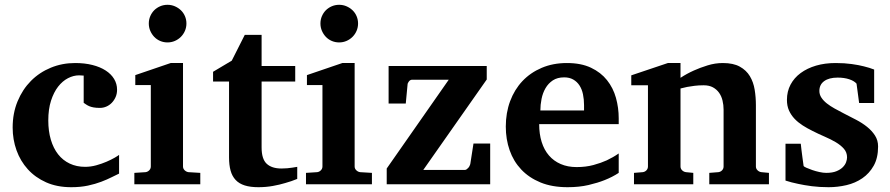

<svg xmlns="http://www.w3.org/2000/svg" viewBox="-20 -760 3673 792"><path d="M471.2 -43.9Q458.5 -38.1 440.2 -28.8Q421.9 -19.5 397.7 -10.3Q373.5 -1 342.8 5.6Q312 12.2 273.9 12.2Q215.3 12.2 170.4 -7.8Q125.5 -27.8 94.7 -61.8Q64 -95.7 48.1 -140.1Q32.2 -184.6 32.2 -233.9Q32.2 -293 52.5 -342Q72.8 -391.1 107.7 -426.3Q142.6 -461.4 189.5 -480.7Q236.3 -500 290 -500Q329.6 -500 361.3 -491.9Q393.1 -483.9 415.8 -469.2Q438.5 -454.6 450.7 -434.3Q462.9 -414.1 462.9 -390.1Q462.9 -373 456.8 -359.4Q450.7 -345.7 440.9 -335.7Q431.2 -325.7 418.5 -320.3Q405.8 -314.9 392.1 -314.9Q376.5 -314.9 366 -316.9Q355.5 -318.8 348.1 -322Q340.8 -325.2 335.4 -328.9Q330.1 -332.5 325.2 -335.9V-448.2Q318.8 -448.2 315.2 -448.7Q311.5 -449.2 306.2 -449.2Q283.2 -449.2 260.5 -437.5Q237.8 -425.8 219.7 -402.6Q201.7 -379.4 190.4 -344.5Q179.2 -309.6 179.2 -263.2Q179.2 -219.2 189.7 -183.8Q200.2 -148.4 219.7 -123.5Q239.3 -98.6 267.6 -85.2Q295.9 -71.8 331.1 -71.8Q354 -71.8 377 -78.1Q399.9 -84.5 419.2 -92.8Q438.5 -101.1 452.4 -109.1Q466.3 -117.2 471.2 -121.1Z M534.2 0V-46.9L580.1 -49.8Q588.9 -50.8 595.5 -57.4Q602.1 -64 602.1 -73.2V-409.2H538.1V-450.2L684.1 -500H734.9V-73.2Q734.9 -64 741.9 -57.4Q749 -50.8 757.8 -49.8L806.2 -46.9V0ZM749 -663.1Q749 -647 742.9 -632.8Q736.8 -618.7 726.1 -607.9Q715.3 -597.2 701.2 -591.1Q687 -585 670.9 -585Q654.8 -585 640.6 -591.1Q626.5 -597.2 616.2 -607.9Q606 -618.7 599.9 -632.8Q593.8 -647 593.8 -663.1Q593.8 -679.2 599.9 -693.4Q606 -707.5 616.2 -717.8Q626.5 -728 640.6 -734.1Q654.8 -740.2 670.9 -740.2Q687 -740.2 701.2 -734.1Q715.3 -728 726.1 -717.8Q736.8 -707.5 742.9 -693.4Q749 -679.2 749 -663.1Z M1206.1 -22Q1182.6 -12.2 1156.2 -4.9Q1133.8 2 1105.2 7.1Q1076.7 12.2 1045.9 12.2Q1012.7 12.2 989.5 4.9Q966.3 -2.4 951.9 -17.8Q937.5 -33.2 931.2 -56.2Q924.8 -79.1 924.8 -110.8V-423.8H858.9V-463.9L936 -509.8L989.7 -616.2H1059.1V-487.8H1197.8V-423.8H1059.1V-151.9Q1059.1 -104 1080.1 -84.5Q1101.1 -64.9 1141.1 -64.9Q1152.8 -64.9 1164.6 -65.9Q1176.3 -66.9 1185.5 -68.4Q1196.3 -69.8 1206.1 -71.8Z M1242.2 0V-46.9L1288.1 -49.8Q1296.9 -50.8 1303.5 -57.4Q1310.1 -64 1310.1 -73.2V-409.2H1246.1V-450.2L1392.1 -500H1442.9V-73.2Q1442.9 -64 1450 -57.4Q1457 -50.8 1465.8 -49.8L1514.2 -46.9V0ZM1457 -663.1Q1457 -647 1450.9 -632.8Q1444.8 -618.7 1434.1 -607.9Q1423.3 -597.2 1409.2 -591.1Q1395 -585 1378.9 -585Q1362.8 -585 1348.6 -591.1Q1334.5 -597.2 1324.2 -607.9Q1314 -618.7 1307.9 -632.8Q1301.8 -647 1301.8 -663.1Q1301.8 -679.2 1307.9 -693.4Q1314 -707.5 1324.2 -717.8Q1334.5 -728 1348.6 -734.1Q1362.8 -740.2 1378.9 -740.2Q1395 -740.2 1409.2 -734.1Q1423.3 -728 1434.1 -717.8Q1444.8 -707.5 1450.9 -693.4Q1457 -679.2 1457 -663.1Z M1575.2 0V-64.9L1831.1 -431.2H1680.2Q1672.4 -431.2 1666.7 -424.1Q1661.1 -417 1661.1 -410.2L1653.8 -333H1583V-487.8H1987.8V-432.1L1726.1 -59.1H1897.9Q1901.4 -59.1 1904.8 -61.5Q1908.2 -64 1911.4 -67.4Q1914.6 -70.8 1916.7 -75Q1918.9 -79.1 1919.9 -83L1933.1 -168H2002V0Z M2389.2 -326.2Q2389.2 -350.1 2384.8 -371.1Q2380.4 -392.1 2370.4 -407.5Q2360.4 -422.9 2344.7 -431.9Q2329.1 -440.9 2307.1 -440.9Q2279.3 -440.9 2260.5 -428.5Q2241.7 -416 2230.2 -396.2Q2218.8 -376.5 2213.9 -352.1Q2209 -327.6 2209 -304.2H2389.2ZM2532.2 -46.9Q2506.3 -29.8 2474.1 -17.1Q2446.3 -5.9 2407.7 3.2Q2369.1 12.2 2321.3 12.2Q2257.3 12.2 2209.7 -7.3Q2162.1 -26.9 2130.1 -60.8Q2098.1 -94.7 2082.3 -140.1Q2066.4 -185.5 2066.4 -237.8Q2066.4 -294.4 2084.2 -342.5Q2102.1 -390.6 2135 -425.5Q2168 -460.4 2214.6 -480.2Q2261.2 -500 2318.4 -500Q2377 -500 2417.7 -480.7Q2458.5 -461.4 2483.9 -429.4Q2509.3 -397.5 2520.8 -356.4Q2532.2 -315.4 2532.2 -272V-248H2204.1Q2204.1 -207 2214.4 -174.3Q2224.6 -141.6 2244.4 -118.7Q2264.2 -95.7 2293 -83.3Q2321.8 -70.8 2358.4 -70.8Q2396.5 -70.8 2428 -79.3Q2459.5 -87.9 2482.9 -98.6Q2509.8 -111.3 2532.2 -127Z M2905.8 0V-46.9L2942.9 -49.8Q2952.1 -50.8 2958.5 -57.4Q2964.8 -64 2964.8 -73.2V-308.1Q2964.8 -327.1 2960.4 -345.2Q2956.1 -363.3 2946.3 -377.2Q2936.5 -391.1 2920.9 -399.7Q2905.3 -408.2 2882.8 -408.2Q2862.3 -408.2 2844.7 -406Q2827.1 -403.8 2814.5 -401.4Q2799.3 -398.4 2787.1 -395V-73.2Q2787.1 -64 2793.9 -57.4Q2800.8 -50.8 2810.1 -49.8L2839.8 -46.9V0H2595.2V-46.9L2630.9 -49.8Q2640.1 -50.8 2646.5 -57.4Q2652.8 -64 2652.8 -73.2V-408.2H2584V-449.2L2734.9 -500H2787.1V-439Q2813 -456.1 2842.3 -469.2Q2867.2 -480.5 2898.4 -490.2Q2929.7 -500 2961.9 -500Q3004.9 -500 3031.7 -485.1Q3058.6 -470.2 3073.2 -445.8Q3087.9 -421.4 3093 -390.1Q3098.1 -358.9 3098.1 -326.2V-73.2Q3098.1 -64 3105 -57.4Q3111.8 -50.8 3121.1 -49.8L3151.9 -46.9V0Z M3585.9 -335H3523.9L3513.2 -415Q3503.4 -426.3 3482.9 -433.1Q3462.4 -439.9 3435.1 -439.9Q3399.9 -439.9 3379.9 -425.5Q3359.9 -411.1 3359.9 -384.8Q3359.9 -370.1 3368.2 -357.4Q3376.5 -344.7 3390.6 -333.5Q3404.8 -322.3 3422.9 -312.3Q3440.9 -302.2 3460.9 -292Q3485.8 -279.3 3511.2 -266.1Q3536.6 -252.9 3556.6 -236.8Q3576.7 -220.7 3589.4 -200.9Q3602.1 -181.2 3602.1 -155.8Q3602.1 -108.4 3584 -76.4Q3565.9 -44.4 3537.1 -24.7Q3508.3 -4.9 3471.7 3.7Q3435.1 12.2 3397.9 12.2Q3360.8 12.2 3328.9 8.1Q3296.9 3.9 3272.5 -1.5Q3244.1 -7.3 3220.2 -15.1V-167H3283.2Q3284.2 -156.7 3286.1 -141.1Q3288.1 -125.5 3290 -110.8Q3292 -93.8 3294.9 -75.2Q3295.9 -72.8 3306.2 -68.1Q3316.4 -63.5 3330.6 -58.6Q3344.7 -53.7 3360.4 -50.3Q3376 -46.9 3388.2 -46.9Q3413.6 -46.9 3430.2 -53.7Q3446.8 -60.5 3456.5 -70.3Q3466.3 -80.1 3470.2 -91.1Q3474.1 -102.1 3474.1 -110.8Q3474.1 -131.3 3461.2 -146.2Q3448.2 -161.1 3427.7 -173.3Q3407.2 -185.5 3381.6 -196.5Q3356 -207.5 3331.1 -220.2Q3310.1 -230.5 3291 -242.7Q3272 -254.9 3257.6 -270Q3243.2 -285.2 3234.6 -304.2Q3226.1 -323.2 3226.1 -348.1Q3226.1 -382.8 3241 -410.9Q3255.9 -439 3282.7 -458.7Q3309.6 -478.5 3346.2 -489.3Q3382.8 -500 3426.8 -500Q3463.9 -500 3493.4 -495.8Q3522.9 -491.7 3543.5 -486.3Q3567.4 -480.5 3585.9 -473.1Z"/></svg>

Font: Charis SIL Afr
Style: Bold
Weight: 700
Foundry: SIL International
Version: Version 5.000